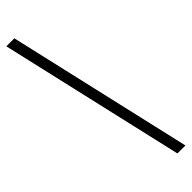

<svg xmlns="http://www.w3.org/2000/svg" viewBox="-299 -739 849 849"><g transform="rotate(-45 125.0 -315.0)"><path d="M200 120 0 -750H50L250 120Z"/></g></svg>

Font: Spectral
Style: Bold
Weight: 700
Designer: Jean-Baptiste Levee
Foundry: Production Type
Version: Version 2.001